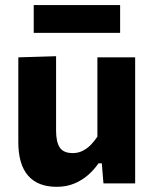

<svg xmlns="http://www.w3.org/2000/svg" viewBox="-20 -726 610 760"><path d="M204.5 13.5Q129.5 13.5 91 -31Q52.5 -75.5 52.5 -163.5Q52.5 -197 52.5 -221.5Q52.5 -246 52.5 -272Q52.5 -321.5 52.5 -359.2Q52.5 -397 52.5 -430.2Q52.5 -463.5 52.5 -499L202 -503.5Q202 -450 202 -398.2Q202 -346.5 202 -291V-208Q202 -164.5 216.5 -142.2Q231 -120 268.5 -120Q289 -120 306.8 -128.8Q324.5 -137.5 339 -152.2Q353.5 -167 365.5 -185V-291Q365.5 -346.5 365.5 -396.2Q365.5 -446 365.5 -499H515Q515 -446 515 -394Q515 -342 515 -272V-216Q515 -154 515 -103.8Q515 -53.5 515 0H389.5L383 -79.5H370Q353.5 -55.5 329.8 -34.2Q306 -13 274.8 0.2Q243.5 13.5 204.5 13.5ZM113.5 -596V-706Q152 -706 195 -706Q238 -706 284.5 -706Q331.5 -706 374 -706Q416.5 -706 455.5 -706V-596Q416.5 -596 374 -596Q331.5 -596 284.5 -596Q238 -596 195 -596Q152 -596 113.5 -596Z"/></svg>

Font: Commissioner Thin
Style: Bold
Weight: 700
Version: Version 1.001;gftools[0.9.23]